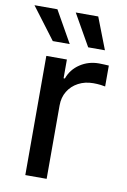

<svg xmlns="http://www.w3.org/2000/svg" viewBox="-104 -814 572 866"><g transform="rotate(10 181.5 -381.0)"><path d="M74.7 0V-545.9H168.9V-460H174.8Q189.9 -502.9 228.3 -528.3Q266.6 -553.7 314.9 -553.7Q325.2 -553.7 338.4 -553Q351.6 -552.2 359.9 -551.8V-456.1Q355 -457.5 338.9 -459.5Q322.8 -461.4 305.2 -461.4Q267.1 -461.4 236.8 -445.3Q206.5 -429.2 189.5 -401.1Q172.4 -373 172.4 -336.4V0ZM253.9 -616.7 171.4 -761.7H274.4L330.6 -616.7ZM91.8 -616.7 -17.6 -761.7H87.4L169.4 -616.7Z"/></g></svg>

Font: Inter Cardless
Style: Regular
Weight: 400
Designer: Rasmus Andersson
Foundry: rsms
Version: Version 4.001;git-9221beed3